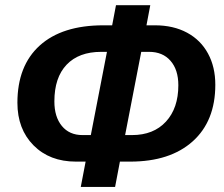

<svg xmlns="http://www.w3.org/2000/svg" viewBox="-20 -713 862 738"><path d="M522.9 -513.7 460.9 -193.8H487.3Q570.3 -193.8 617.9 -245.6Q665.5 -297.4 665.5 -385.3Q665.5 -444.8 635.5 -479.2Q605.5 -513.7 553.2 -513.7ZM290.5 5.4 309.1 -91.8H272Q170.9 -91.8 108.9 -154.3Q46.9 -216.8 46.9 -317.9Q46.9 -460.4 132.8 -538.1Q218.8 -615.7 377.4 -615.7H411.1L425.8 -692.9H557.6L543 -615.7H575.7Q646.5 -615.7 699 -587.4Q751.5 -559.1 779.5 -507.3Q807.6 -455.6 807.6 -387.2Q807.6 -247.6 720.7 -169.7Q633.8 -91.8 480.5 -91.8H440.9L422.4 5.4ZM391.1 -513.7H368.7Q283.2 -513.7 236.1 -464.4Q189 -415 189 -323.2Q189 -263.7 217.8 -228.8Q246.6 -193.8 296.9 -193.8H329.1Z"/></svg>

Font: Liberation Sans
Style: Bold Italic
Weight: 700
Italic angle: -12°
Designer: Steve Matteson
Foundry: Ascender Corporation
Version: Version 2.1.5